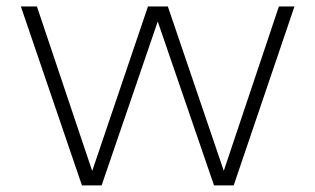

<svg xmlns="http://www.w3.org/2000/svg" viewBox="-20 -560 952 580"><path d="M227.5 0 43 -540.5H91.5L258.5 -43.5L427 -540.5H487L656 -44L822.5 -540.5H869.5L686 0H626.5L456.5 -495L287 0Z"/></svg>

Font: Encode Sans Exp XLt
Style: Regular
Weight: 200
Width: 7
Designer: Multiple Designers
Foundry: Impallari Type
Version: Version 3.002; ttfautohint (v1.8.3) -l 8 -r 50 -G 200 -x 14 